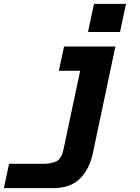

<svg xmlns="http://www.w3.org/2000/svg" viewBox="-56 -797 726 995"><path d="M542 -556 425 -2Q408 78 359 128Q310 178 218 178H-36L-9 52H165Q211 52 237 38.5Q263 25 273 -22L386 -556ZM249 -430 276 -556H464L437 -430ZM400 -631 431 -777H597L566 -631Z"/></svg>

Font: Azeret Mono Thin
Style: Bold Italic
Weight: 700
Italic angle: -12°
Version: Version 1.002